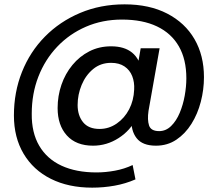

<svg xmlns="http://www.w3.org/2000/svg" viewBox="-20 -663 1029 883"><path d="M586 -152 607 -119Q580 -63 525.5 -28Q471 7 408 7Q330 7 287.5 -40Q245 -87 245 -166Q245 -222 262.5 -273Q280 -324 313 -364Q346 -404 391 -427Q436 -450 491 -450Q552 -450 587.5 -421Q623 -392 633 -334L606 -320L627 -441H714L663 -153Q657 -112 665.5 -86Q674 -60 712 -60Q743 -60 767 -83.5Q791 -107 806.5 -144Q822 -181 829.5 -223Q837 -265 837 -303Q837 -390 802.5 -450Q768 -510 702 -541.5Q636 -573 541 -573Q451 -573 375 -540Q299 -507 243 -448Q187 -389 156.5 -310.5Q126 -232 126 -140Q125 -53 160.5 7.5Q196 68 263 99Q330 130 424 130Q465 130 508.5 122Q552 114 590 96L603 162Q557 182 506.5 191Q456 200 404 200Q295 200 214 159.5Q133 119 88.5 44Q44 -31 44 -132Q44 -239 81 -332Q118 -425 186.5 -494.5Q255 -564 348.5 -603.5Q442 -643 553 -643Q667 -643 749 -600.5Q831 -558 874.5 -483Q918 -408 918 -308Q918 -251 903.5 -195Q889 -139 860.5 -93.5Q832 -48 791 -20.5Q750 7 697 7Q635 7 608 -28Q581 -63 585 -119ZM491 -374Q443 -374 408.5 -345.5Q374 -317 355.5 -272.5Q337 -228 337 -180Q337 -132 362 -101Q387 -70 438 -70Q481 -70 517 -95Q553 -120 574 -160.5Q595 -201 597 -251Q599 -285 588 -313Q577 -341 552.5 -357.5Q528 -374 491 -374Z"/></svg>

Font: Albert Sans Medium
Style: Regular
Weight: 500
Designer: Andreas Rasmussen
Foundry: a.Foundry
Version: Version 1.025